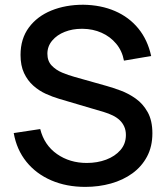

<svg xmlns="http://www.w3.org/2000/svg" viewBox="-20 -754 684 790"><path d="M331 15Q253.5 15 191.2 -11.8Q129 -38.5 88.8 -88.2Q48.5 -138 36.5 -206.5L145.5 -223Q162 -157 214.5 -120.2Q267 -83.5 337 -83.5Q380.5 -83.5 417 -97.2Q453.5 -111 475.8 -136.8Q498 -162.5 498 -198.5Q498 -218 491.2 -233Q484.5 -248 472.8 -259.2Q461 -270.5 444.2 -278.8Q427.5 -287 407.5 -293L223 -347.5Q196 -355.5 168 -368.2Q140 -381 116.8 -401.8Q93.5 -422.5 79 -453.2Q64.5 -484 64.5 -528Q64.5 -594.5 98.8 -640.8Q133 -687 191.5 -710.8Q250 -734.5 322.5 -734.5Q395.5 -733.5 453.2 -708.5Q511 -683.5 549.2 -636.8Q587.5 -590 602 -523.5L490 -504.5Q482.5 -545 458 -574.2Q433.5 -603.5 398 -619.2Q362.5 -635 321 -635.5Q318 -635.5 315.5 -635.5Q278.5 -635.5 246.5 -623Q214.5 -610.5 194.8 -587Q175 -563.5 175 -533Q175 -503 192.5 -484.5Q210 -466 235.8 -455.2Q261.5 -444.5 287 -437.5L420 -400Q445 -393 476.8 -381.2Q508.5 -369.5 538.2 -348.5Q568 -327.5 587.5 -292.8Q607 -258 607 -205.5Q607 -151 585 -109.8Q563 -68.5 524.8 -40.8Q486.5 -13 436.5 1Q386.5 15 331 15Z"/></svg>

Font: Cns Manrope SemBd
Style: Regular
Weight: 600
Designer: Mikhail Sharanda
Foundry: Mikhail Sharanda
Version: Version 4.504